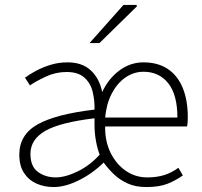

<svg xmlns="http://www.w3.org/2000/svg" viewBox="-20 -744 817 776"><path d="M197 12Q159 12 127.5 -2Q96 -16 77 -45Q58 -74 58 -119Q58 -200 132.5 -241.5Q207 -283 362 -301Q363 -338 354.5 -373Q346 -408 321 -430.5Q296 -453 249 -453Q205 -453 165.5 -434.5Q126 -416 101 -399L81 -430Q98 -443 125 -457.5Q152 -472 184.5 -482Q217 -492 253 -492Q312 -492 347 -459.5Q382 -427 393 -372Q419 -427 463 -459.5Q507 -492 560 -492Q617 -492 657 -466Q697 -440 718 -390Q739 -340 739 -270Q739 -261 738.5 -252Q738 -243 736 -233H405Q404 -173 427 -126.5Q450 -80 488.5 -53.5Q527 -27 575 -27Q615 -27 645.5 -37Q676 -47 701 -66L719 -35Q691 -15 657.5 -1.5Q624 12 571 12Q528 12 496 -2.5Q464 -17 440.5 -39.5Q417 -62 399 -87Q353 -42 298 -15Q243 12 197 12ZM205 -27Q244 -27 293.5 -51Q343 -75 383 -119Q374 -141 368 -173.5Q362 -206 362 -240V-266Q221 -249 162 -214.5Q103 -180 103 -122Q103 -71 133.5 -49Q164 -27 205 -27ZM405 -269H697Q697 -361 660 -407.5Q623 -454 560 -454Q520 -454 486.5 -430.5Q453 -407 431.5 -365.5Q410 -324 405 -269ZM342 -570 479 -724H531L534 -719L382 -570Z"/></svg>

Font: Source Sans 3 ExtraLight Light
Style: Regular
Weight: 300
Version: Version 3.052;hotconv 1.1.0;makeotfexe 2.6.0